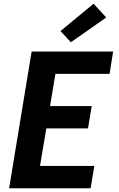

<svg xmlns="http://www.w3.org/2000/svg" viewBox="-20 -1012 640 1032"><path d="M29 0 150 -735H588L569 -615H278L249 -442H473L453 -322H229L195 -120H487L467 0ZM361 -785 305 -845 483 -992 551 -918Z"/></svg>

Font: Iosevka SS04 Hv Ex Obl
Style: Regular
Weight: 900
Width: 7
Italic angle: -9°
Monospace: yes
Designer: Belleve Invis
Foundry: Belleve Invis
Version: Version 19.0.0; ttfautohint (v1.8.4)